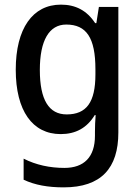

<svg xmlns="http://www.w3.org/2000/svg" viewBox="-20 -569 606 829"><path d="M243 -549C121 -549 48 -446 48 -268C48 -91 120 10 242 10C306 10 355 -16 389 -72H393C391 -52 390 -19 390 0V17C390 110 342 156 258 156C195 156 135 143 82 116V207C131 230 187 240 255 240C417 240 491 157 491 3V-539H407L396 -469H391C355 -524 306 -549 243 -549ZM266 -463C353 -463 392 -406 392 -270V-248C392 -127 353 -75 268 -75C191 -75 152 -138 152 -267C152 -394 192 -463 266 -463Z"/></svg>

Font: Noto Sans Arabic SemCond Med
Style: Regular
Weight: 500
Width: 4
Designer: Monotype Design Team, Nadine Chahine, Nizar Qandah and Khaled Hosny
Foundry: Monotype Imaging Inc.
Version: Version 2.012